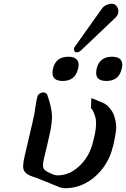

<svg xmlns="http://www.w3.org/2000/svg" viewBox="-20 -967 663 1009"><path d="M568.4 -668.9Q622.1 -668.9 622.6 -626.5Q622.6 -617.2 619.6 -605.5Q605 -541.5 539.1 -541.5Q485.4 -541.5 485.4 -584Q485.4 -593.8 487.8 -605.5Q502.4 -668.9 568.4 -668.9ZM338.9 -668.9Q392.6 -668.9 393.1 -626.5Q393.1 -617.2 390.1 -605.5Q375.5 -541.5 309.6 -541.5Q255.9 -541.5 255.9 -584Q255.9 -593.8 258.3 -605.5Q272.9 -668.9 338.9 -668.9ZM403.8 -700.2Q399.9 -697.3 396 -695.3Q388.2 -691.9 382.8 -691.9Q373 -691.9 369.6 -702.1Q368.2 -707.5 369.6 -713.9L370.1 -716.8L513.2 -918.5Q522 -932.6 536.6 -939.5Q553.2 -947.3 565.9 -947.3Q590.8 -947.3 599.6 -921.9Q602.1 -914.6 602.1 -907.2Q602.1 -902.8 601.1 -898.4Q597.7 -884.3 584.5 -872.1ZM170.9 -32.7Q130.4 -44.4 117.2 -56.6Q102.1 -69.3 101.6 -90.8Q101.6 -92.3 101.6 -94.2Q101.6 -111.8 108.9 -144L148.4 -313Q156.2 -346.7 159.7 -363.3Q165 -392.6 167.5 -412.6Q169.9 -432.6 176.8 -460.9Q179.2 -471.7 195.8 -479Q201.2 -481.4 207.5 -481.4Q217.3 -481.4 227.1 -472.2Q251.5 -405.3 253.4 -356.9Q252.9 -321.3 245.1 -281.2Q241.7 -265.1 237.8 -248L228.5 -206.5Q221.7 -179.7 213.9 -146L210.9 -133.3Q206.5 -113.8 206.1 -102.5Q204.6 -84 214.8 -74.2Q224.6 -64 256.3 -51.3Q267.1 -46.9 276.4 -45.9Q281.7 -45.4 286.6 -45.4Q302.7 -45.4 320.8 -50.3Q366.2 -62 405.8 -103Q448.2 -147.5 465.8 -209.5Q468.3 -218.8 476.6 -253.4Q484.9 -288.6 484.9 -321.8Q484.9 -356.4 463.9 -392.6Q463.4 -394 458 -398.4L460 -451.7L520.5 -427.2Q532.2 -421.9 543.5 -412.6Q568.4 -388.2 577.1 -366.2Q590.3 -331.1 590.8 -296.4Q590.8 -289.6 589.8 -282.2Q587.4 -257.8 576.2 -206.5Q571.8 -188.5 565.9 -169.9Q540 -91.8 477.5 -37.1Q415 16.1 338.9 21.5Q331.5 22 317.9 22Q301.3 21 290 15.6Z"/></svg>

Font: Caudex
Style: Bold
Weight: 700
Italic angle: -13°
Version: Version 1.04